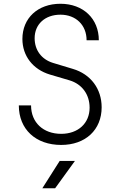

<svg xmlns="http://www.w3.org/2000/svg" viewBox="-20 -760 640 1020"><path d="M305 10C434 10 520 -70 520 -190C520 -288 462 -366 367 -394L261 -426C200 -445 164 -494 164 -557C164 -631 219 -682 301 -682C383 -682 440 -627 440 -546H505C505 -661 422 -740 301 -740C181 -740 99 -664 99 -553C99 -463 155 -391 245 -364L350 -333C416 -313 456 -258 456 -188C456 -105 395 -49 305 -49C210 -49 145 -109 145 -200H80C80 -73 170 10 305 10ZM205 240H273L378 95H297Z"/></svg>

Font: JetBrains Mono ExtraLight
Style: Regular
Weight: 240
Monospace: yes
Designer: Philipp Nurullin, Konstantin Bulenkov
Foundry: JetBrains
Version: Version 2.305